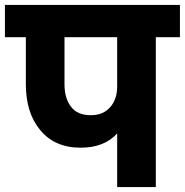

<svg xmlns="http://www.w3.org/2000/svg" viewBox="-37 -760 751 780"><path d="M694 -740C694 -740 -17 -740 -17 -740C-17 -740 -17 -609 -17 -609C-17 -609 68 -609 68 -609C68 -609 68 -418 68 -418C68 -418 68 -418 68 -418C68 -341 87 -279 126 -232C165 -184 220 -160 291 -160C291 -160 291 -160 291 -160C354 -160 404 -179 439 -218C439 -218 439 0 439 0C439 0 596 0 596 0C596 0 596 -609 596 -609C596 -609 694 -609 694 -609C694 -609 694 -740 694 -740ZM439 -409C439 -409 439 -409 439 -409C439 -375 430 -347 411 -325C392 -303 366 -292 332 -292C332 -292 332 -292 332 -292C296 -292 269 -303 252 -326C234 -349 225 -379 225 -418C225 -418 225 -609 225 -609C225 -609 439 -609 439 -609C439 -609 439 -409 439 -409Z"/></svg>

Font: Girnar Poppins
Style: Bold
Weight: 500
Designer: Ninad Kale (Devanagari), Jonny Pinhorn (Latin)
Foundry: Indian Type Foundry
Version: ""